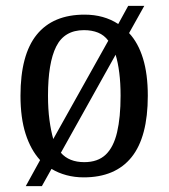

<svg xmlns="http://www.w3.org/2000/svg" viewBox="-20 -596 576 656"><path d="M117 -49Q85 -84 67.5 -138.5Q50 -193 50 -269Q50 -409 105.5 -477.5Q161 -546 269 -546Q335 -546 384 -514L418 -576H473L421 -483Q452 -450 468.5 -396.5Q485 -343 485 -269Q485 -128 429.5 -59Q374 10 266 10Q235 10 207 2.5Q179 -5 156 -19L123 40H68ZM268 -42Q314 -42 341 -67.5Q368 -93 380 -144Q392 -195 392 -269Q392 -312 387.5 -347.5Q383 -383 375 -409L188 -74Q202 -58 222 -50Q242 -42 268 -42ZM350 -457Q336 -476 315 -484.5Q294 -493 267 -493Q200 -493 172 -437Q144 -381 144 -269Q144 -223 149 -186Q154 -149 162 -121Z"/></svg>

Font: Noto Serif SemiCondensed
Style: Regular
Weight: 400
Width: 4
Designer: Monotype Design Team
Foundry: Monotype Imaging Inc.
Version: Version 2.013